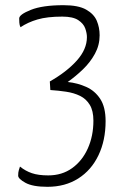

<svg xmlns="http://www.w3.org/2000/svg" viewBox="-20 -620 478 740"><path d="M163 100Q106 100 78 84.5Q50 69 50 57Q50 44 52.5 36Q55 28 57 22Q78 39 103 47.5Q128 56 166 56Q219 56 258 28Q297 0 318.5 -48Q340 -96 340 -155Q340 -193 326 -216Q312 -239 288.5 -250.5Q265 -262 235 -266.5Q205 -271 174 -273L172 -306Q237 -343 276 -386.5Q315 -430 315 -477Q315 -492 308.5 -510.5Q302 -529 281.5 -542.5Q261 -556 220 -556Q162 -556 124.5 -545Q87 -534 59 -515Q55 -523 54.5 -533Q54 -543 54 -549Q54 -564 99 -582Q144 -600 225 -600Q282 -600 312 -583Q342 -566 353 -540Q364 -514 364 -484Q364 -446 346 -413Q328 -380 300 -353Q272 -326 241 -304Q279 -300 312.5 -285Q346 -270 366.5 -238.5Q387 -207 387 -153Q387 -79 359.5 -21.5Q332 36 281.5 68Q231 100 163 100Z"/></svg>

Font: Yanone Kaffeesatz ExtraLight Light
Style: Regular
Weight: 300
Version: Version 2.003